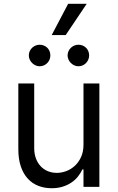

<svg xmlns="http://www.w3.org/2000/svg" viewBox="-20 -986 621 1013"><path d="M420.5 -545.5H504.3V0H420.5V-92.3H414.8Q405.2 -71.7 390.3 -53.4Q375.4 -35.2 355.1 -21.8Q334.9 -8.5 309.3 -0.7Q283.7 7.1 252.8 7.1Q214.5 7.1 182.2 -5.5Q149.9 -18.1 126.4 -43.7Q103 -69.2 89.8 -108Q76.7 -146.7 76.7 -198.9V-545.5H160.5V-204.5Q160.5 -174.7 169.4 -150.6Q178.3 -126.4 194.1 -109.4Q209.9 -92.3 231.9 -83.1Q253.9 -73.9 279.8 -73.9Q303.3 -73.9 328.1 -82.7Q353 -91.6 373.6 -110.1Q394.2 -128.6 407.3 -156.6Q420.5 -184.7 420.5 -223ZM339.5 -965.9H437.5L326.7 -801.1H252.8ZM188.9 -636.4Q177.9 -636.4 167.6 -641Q157.3 -645.6 149.3 -653.6Q141.3 -661.6 136.7 -671.9Q132.1 -682.2 132.1 -693.2Q132.1 -705.6 136.7 -715.9Q141.3 -726.2 149.3 -733.8Q157.3 -741.5 167.6 -745.7Q177.9 -750 188.9 -750Q201.3 -750 211.6 -745.7Q221.9 -741.5 229.6 -733.8Q237.2 -726.2 241.5 -715.9Q245.7 -705.6 245.7 -693.2Q245.7 -682.2 241.5 -671.9Q237.2 -661.6 229.6 -653.6Q221.9 -645.6 211.6 -641Q201.3 -636.4 188.9 -636.4ZM393.5 -636.4Q382.5 -636.4 372.2 -641Q361.9 -645.6 353.9 -653.6Q345.9 -661.6 341.3 -671.9Q336.6 -682.2 336.6 -693.2Q336.6 -705.6 341.3 -715.9Q345.9 -726.2 353.9 -733.8Q361.9 -741.5 372.2 -745.7Q382.5 -750 393.5 -750Q405.9 -750 416.2 -745.7Q426.5 -741.5 434.1 -733.8Q441.8 -726.2 446 -715.9Q450.3 -705.6 450.3 -693.2Q450.3 -682.2 446 -671.9Q441.8 -661.6 434.1 -653.6Q426.5 -645.6 416.2 -641Q405.9 -636.4 393.5 -636.4Z"/></svg>

Font: Interop
Style: Regular
Weight: 400
Designer: Rasmus Andersson, Google, Jang Haemin
Foundry: jhaemin
Version: Version 1.008